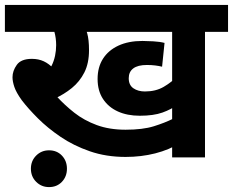

<svg xmlns="http://www.w3.org/2000/svg" viewBox="-20 -642 950 783"><path d="M305 -512 317 -551Q328 -532 335.5 -506.5Q343 -481 343 -437Q343 -384 324 -346.5Q305 -309 273 -283Q241 -257 201 -239L212 -248Q244 -213 283.5 -182Q323 -151 374.5 -132Q426 -113 492 -113Q562 -113 607 -127Q652 -141 686 -158L715 -59Q670 -31 613 -16.5Q556 -2 492 -2Q413 -2 346.5 -25Q280 -48 227 -84Q174 -120 134.5 -159.5Q95 -199 69 -233Q46 -265 38.5 -287.5Q31 -310 31 -327Q31 -353 48.5 -377.5Q66 -402 110 -402Q137 -402 158.5 -392Q180 -382 198.5 -362Q217 -342 234 -311L164 -338Q181 -355 190.5 -374Q200 -393 204.5 -414.5Q209 -436 209 -458Q209 -487 201.5 -513.5Q194 -540 184 -553L258 -512H0V-622H483V-512ZM816 -512V0H682V-512H451V-622H910V-512ZM707 -217Q679 -196 642.5 -183Q606 -170 550 -170Q499 -170 460.5 -187.5Q422 -205 400 -238.5Q378 -272 378 -320Q378 -368 400 -402.5Q422 -437 463 -456Q504 -475 561 -475Q578 -475 605 -473.5Q632 -472 651 -467L641 -370Q629 -373 613.5 -375Q598 -377 579 -377Q542 -377 523.5 -363Q505 -349 505 -323Q505 -295 524 -282Q543 -269 571 -269Q615 -269 647 -287.5Q679 -306 708 -335ZM106 46Q106 14 127.5 -7.5Q149 -29 180 -29Q212 -29 232.5 -7.5Q253 14 253 46Q253 78 232.5 99.5Q212 121 180 121Q149 121 127.5 99.5Q106 78 106 46Z"/></svg>

Font: Noto Sans Devanagari
Style: Bold
Weight: 700
Version: Version 2.003